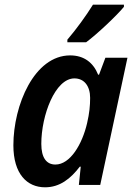

<svg xmlns="http://www.w3.org/2000/svg" viewBox="-20 -788 572 818"><path d="M267 -619V-608H347C392 -641 479 -723 508 -759V-768H376C347 -721 304 -662 267 -619ZM172 10C235 10 281 -27 320 -78H324L316 0H407L523 -542H429L402 -470H398C378 -520 339 -552 279 -552C126 -552 37 -340 37 -169C37 -47 95 10 172 10ZM216 -87C178 -87 156 -116 156 -175C156 -297 215 -454 297 -454C339 -454 364 -421 364 -371C364 -338 361 -306 351 -263C330 -173 279 -87 216 -87Z"/></svg>

Font: Noto Sans SemiCondensed SemiBold
Style: Italic
Weight: 600
Width: 4
Italic angle: -12°
Designer: Monotype Design Team
Foundry: Monotype Imaging Inc.
Version: Version 2.013